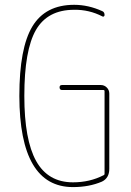

<svg xmlns="http://www.w3.org/2000/svg" viewBox="-20 -760 540 790"><path d="M280.3 9.8Q60.5 9.8 59.6 -365.2Q59.6 -562.5 113.3 -651.4Q167 -740.2 285.2 -740.2Q343.8 -740.2 401.4 -713.9Q410.2 -710 410.2 -698.2Q410.2 -694.3 407.2 -692.4Q404.3 -690.4 401.4 -692.4Q346.7 -720.7 285.2 -719.7Q175.8 -719.7 127.9 -636.7Q80.1 -553.7 80.1 -365.2Q80.1 -184.6 128.9 -97.2Q177.7 -9.8 280.3 -9.8Q349.6 -9.8 406.2 -39.1Q410.2 -40 410.2 -45.9V-384.8Q410.2 -389.6 405.3 -389.6H235.4Q225.6 -389.6 225.1 -399.9Q224.6 -410.2 235.4 -410.2H394.5Q409.2 -410.2 419.4 -399.9Q429.7 -389.6 429.7 -375V-65.4Q429.7 -27.3 399.4 -12.7Q346.7 9.8 280.3 9.8Z"/></svg>

Font: Rounded-L Mgen+ 2m thin
Style: Regular
Weight: 100
Designer: [Source Han Sans]
Ryoko NISHIZUKA  (kana & ideographs); Paul D. Hunt (Latin, Greek & Cyrillic); Wenlong ZHANG  (bopomofo
Version: Version 1.059.20150602